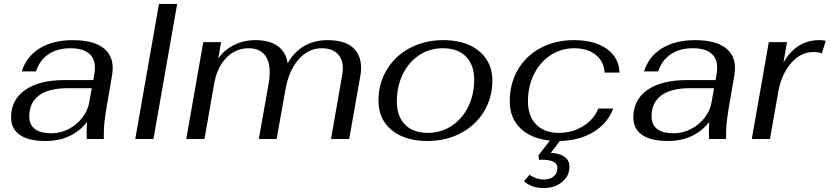

<svg xmlns="http://www.w3.org/2000/svg" viewBox="-20 -703 4196 971"><path d="M36 -109Q36 -198 107 -248Q178 -298 306 -298H452L458 -334Q460 -344 460 -362Q460 -408 429 -433.5Q398 -459 336 -459Q270 -459 225 -428.5Q180 -398 162 -342H90Q114 -418 181.5 -459Q249 -500 348 -500Q447 -500 498.5 -463.5Q550 -427 550 -359Q550 -343 547 -323L519 -161Q511 -114 507.5 -77.5Q504 -41 505 0H419L418 -40Q418 -56 420 -86Q344 10 210 10Q124 10 80 -21Q36 -52 36 -109ZM432 -188 444 -257H323Q227 -257 177.5 -220.5Q128 -184 128 -114Q128 -72 156.5 -50.5Q185 -29 240 -29Q286 -29 327.5 -50.5Q369 -72 397 -108.5Q425 -145 432 -188Z M784 -683H876L756 0H664Z M1008 -490H1098L1084 -407Q1113 -450 1163 -475Q1213 -500 1272 -500Q1343 -500 1384.5 -470Q1426 -440 1435 -383Q1468 -442 1519.5 -471Q1571 -500 1636 -500Q1721 -500 1763.5 -463.5Q1806 -427 1806 -360Q1806 -337 1802 -317L1746 0H1654L1711 -326Q1714 -343 1714 -357Q1714 -405 1686 -432Q1658 -459 1608 -459Q1539 -459 1489.5 -402Q1440 -345 1423 -247L1379 0H1289L1339 -283Q1344 -308 1344 -338Q1344 -397 1316.5 -428Q1289 -459 1237 -459Q1171 -459 1124 -410Q1077 -361 1063 -279L1014 0H922Z M1894 -194Q1894 -281 1936.5 -351Q1979 -421 2053.5 -460.5Q2128 -500 2222 -500Q2297 -500 2353 -475Q2409 -450 2439.5 -404Q2470 -358 2470 -296Q2470 -209 2428 -139.5Q2386 -70 2311 -30Q2236 10 2142 10Q2028 10 1961 -45Q1894 -100 1894 -194ZM2378 -300Q2378 -375 2336.5 -417Q2295 -459 2219 -459Q2153 -459 2100 -424Q2047 -389 2017 -327.5Q1987 -266 1987 -190Q1987 -115 2028 -73Q2069 -31 2144 -31Q2210 -31 2263.5 -66Q2317 -101 2347.5 -162.5Q2378 -224 2378 -300Z M3006 -154H3081Q3053 -79 2981.5 -35.5Q2910 8 2811 10L2766 70Q2810 72 2835 90Q2860 108 2860 140Q2860 186 2823 217Q2786 248 2730 248Q2667 248 2630 213L2658 181Q2693 205 2730 205Q2761 205 2780 189Q2799 173 2799 147Q2799 101 2706 105L2703 83L2761 8Q2666 -2 2612 -54Q2558 -106 2558 -191Q2558 -280 2599 -350.5Q2640 -421 2714 -460.5Q2788 -500 2882 -500Q2986 -500 3048 -456.5Q3110 -413 3113 -336H3038Q3034 -393 2992.5 -426Q2951 -459 2884 -459Q2818 -459 2764.5 -424Q2711 -389 2680.5 -327.5Q2650 -266 2650 -191Q2650 -116 2691.5 -73.5Q2733 -31 2808 -31Q2873 -31 2927.5 -64Q2982 -97 3006 -154Z M3183 -109Q3183 -198 3254 -248Q3325 -298 3453 -298H3599L3605 -334Q3607 -344 3607 -362Q3607 -408 3576 -433.5Q3545 -459 3483 -459Q3417 -459 3372 -428.5Q3327 -398 3309 -342H3237Q3261 -418 3328.5 -459Q3396 -500 3495 -500Q3594 -500 3645.5 -463.5Q3697 -427 3697 -359Q3697 -343 3694 -323L3666 -161Q3658 -114 3654.5 -77.5Q3651 -41 3652 0H3566L3565 -40Q3565 -56 3567 -86Q3491 10 3357 10Q3271 10 3227 -21Q3183 -52 3183 -109ZM3579 -188 3591 -257H3470Q3374 -257 3324.5 -220.5Q3275 -184 3275 -114Q3275 -72 3303.5 -50.5Q3332 -29 3387 -29Q3433 -29 3474.5 -50.5Q3516 -72 3544 -108.5Q3572 -145 3579 -188Z M3868 -490H3960L3942 -385Q3971 -440 4017.5 -470Q4064 -500 4123 -500Q4147 -500 4156 -496L4136 -432Q4123 -440 4096 -440Q4028 -440 3979.5 -382.5Q3931 -325 3916 -239L3874 0H3782Z"/></svg>

Font: Fahkwang
Style: Italic
Weight: 400
Italic angle: -10°
Version: Version 1.000; ttfautohint (v1.6)